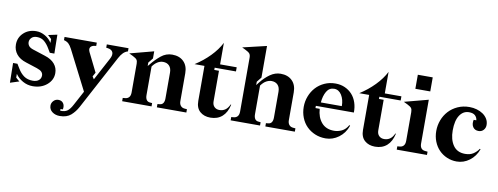

<svg xmlns="http://www.w3.org/2000/svg" viewBox="-74 -1139 4603 1776"><g transform="rotate(10 2228.0 -250.5)"><path d="M203 -448Q171 -448 153 -430Q135 -412 135 -389Q135 -370 146 -354.5Q157 -339 185 -329L305 -290Q366 -271 397 -234Q428 -197 428 -148Q428 -83 375 -38Q322 7 242 7Q192 7 148.5 -17.5Q105 -42 79 -80V-45Q88 -36 100 -26Q112 -16 114 -15L30 12L27 -173H68L93 -132Q118 -90 151.5 -66.5Q185 -43 234 -43Q270 -43 290.5 -60Q311 -77 311 -105Q311 -124 298 -138.5Q285 -153 252 -164L147 -198Q85 -217 54 -256Q23 -295 23 -346Q23 -412 70 -456Q117 -500 189 -500Q232 -500 272 -476.5Q312 -453 335 -416V-452Q328 -459 315.5 -471Q303 -483 301 -484L385 -502L388 -325H345L323 -362Q301 -400 273 -424Q245 -448 203 -448Z M647 109 719 -25 531 -394Q515 -425 498.5 -440.5Q482 -456 454 -463V-493H757V-462L742 -460Q714 -456 703.5 -439.5Q693 -423 706 -395L794 -217L773 -179L789 -154L903 -367Q924 -406 913.5 -430.5Q903 -455 866 -460L851 -462V-493H1055V-463Q1030 -456 1011 -437Q992 -418 975 -386L705 119Q679 168 640.5 201.5Q602 235 536 235Q495 235 465.5 213Q436 191 436 154Q436 129 454.5 109.5Q473 90 500 90Q531 90 546.5 112.5Q562 135 555 170H533V186Q576 188 600 170.5Q624 153 647 109Z M1154 -365Q1154 -389 1145.5 -401.5Q1137 -414 1107 -429L1070 -447L1294 -506V-439L1258 -394V-362L1273 -379Q1313 -429 1359.5 -467Q1406 -505 1464 -505Q1532 -505 1572 -465.5Q1612 -426 1612 -356V-95Q1612 -67 1625.5 -51Q1639 -35 1662 -33L1685 -31V0H1408V-31L1430 -33Q1451 -35 1461.5 -51Q1472 -67 1472 -95V-337Q1472 -379 1450.5 -401.5Q1429 -424 1392 -424Q1364 -424 1338.5 -407.5Q1313 -391 1294 -363V-95Q1294 -67 1304.5 -51Q1315 -35 1336 -33L1358 -31V0H1082V-31L1105 -33Q1128 -35 1141 -50.5Q1154 -66 1154 -95Z M1871 -454V-433H1915V-146Q1915 -113 1933.5 -94.5Q1952 -76 1982 -76Q2013 -76 2036.5 -92.5Q2060 -109 2076 -145L2081 -143Q2065 -69 2021.5 -30.5Q1978 8 1911 8Q1851 8 1813 -25.5Q1775 -59 1775 -125V-454H1682Q1759 -503 1820 -565.5Q1881 -628 1915 -695V-493H2071V-454Z M2277 -362 2298 -389Q2338 -440 2384.5 -472.5Q2431 -505 2483 -505Q2551 -505 2591 -465.5Q2631 -426 2631 -356V-95Q2631 -67 2644.5 -51Q2658 -35 2681 -33L2704 -31V0H2427V-31L2449 -33Q2470 -35 2480.5 -51Q2491 -67 2491 -95V-337Q2491 -379 2469.5 -401.5Q2448 -424 2411 -424Q2388 -424 2362.5 -410.5Q2337 -397 2313 -364V-95Q2313 -67 2323.5 -51Q2334 -35 2355 -33L2377 -31V0H2101V-31L2124 -33Q2147 -35 2160 -50.5Q2173 -66 2173 -95V-601Q2173 -626 2163 -639Q2153 -652 2120 -668L2089 -683L2313 -736V-439L2277 -394Z M3211 -269H2854V-248H2894Q2899 -169 2941 -120Q2983 -71 3059 -71Q3096 -71 3131.5 -88Q3167 -105 3190 -147L3198 -143Q3173 -71 3116.5 -29.5Q3060 12 2994 12Q2940 12 2894.5 -7Q2849 -26 2815.5 -59.5Q2782 -93 2763.5 -140Q2745 -187 2745 -241Q2745 -293 2763.5 -341Q2782 -389 2815 -425Q2848 -461 2895 -482.5Q2942 -504 2998 -504Q3047 -504 3087 -486Q3127 -468 3155 -437Q3183 -406 3197.5 -362.5Q3212 -319 3211 -269ZM2994 -454Q2948 -454 2923.5 -412Q2899 -370 2894 -308H3091Q3091 -369 3064.5 -411.5Q3038 -454 2994 -454Z M3418 -454V-433H3462V-146Q3462 -113 3480.5 -94.5Q3499 -76 3529 -76Q3560 -76 3583.5 -92.5Q3607 -109 3623 -145L3628 -143Q3612 -69 3568.5 -30.5Q3525 8 3458 8Q3398 8 3360 -25.5Q3322 -59 3322 -125V-454H3229Q3306 -503 3367 -565.5Q3428 -628 3462 -695V-493H3618V-454Z M3733 -584V-716H3873V-584ZM3649 -447 3873 -506V-95Q3873 -66 3885.5 -50.5Q3898 -35 3923 -33L3945 -31V0H3661V-31L3684 -33Q3707 -35 3720 -50.5Q3733 -66 3733 -95V-365Q3733 -389 3724.5 -401.5Q3716 -414 3686 -429Z M4424 -138Q4399 -69 4344.5 -28.5Q4290 12 4225 12Q4176 12 4133 -6.5Q4090 -25 4058.5 -57.5Q4027 -90 4009 -135.5Q3991 -181 3991 -234Q3991 -287 4009.5 -336Q4028 -385 4062.5 -422.5Q4097 -460 4146.5 -482.5Q4196 -505 4257 -505Q4292 -505 4325 -495.5Q4358 -486 4383.5 -468.5Q4409 -451 4424.5 -425.5Q4440 -400 4440 -368Q4440 -340 4422 -320.5Q4404 -301 4376 -301Q4340 -301 4322.5 -327.5Q4305 -354 4314 -395H4339Q4337 -420 4318.5 -438.5Q4300 -457 4260 -457Q4206 -457 4173 -407.5Q4140 -358 4140 -265Q4140 -179 4177.5 -125Q4215 -71 4290 -71Q4337 -71 4367.5 -91.5Q4398 -112 4417 -141Z"/></g></svg>

Font: Redaction
Style: Bold
Weight: 700
Designer: Jeremy Mickel / Forest Young
Foundry: MCKL
Version: Version 2.001; Redaction Bold